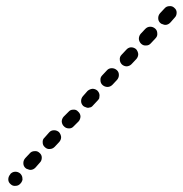

<svg xmlns="http://www.w3.org/2000/svg" viewBox="-20 -583 595 625"><path d="M7 1Q7 10 14 16Q21 23 30 22Q40 22 46 15L47 14Q50 11 52 6Q54 2 53 -2Q53 -7 51 -11Q49 -15 46 -18Q39 -24 30 -24Q21 -24 14 -17L13 -15Q7 -8 7 1ZM56 -52Q56 -42 63 -36Q66 -33 71 -32Q75 -30 79 -30Q84 -30 88 -32Q92 -34 95 -37L110 -54Q116 -60 116 -70Q116 -79 109 -85Q102 -92 93 -91Q83 -91 77 -84L62 -68Q56 -61 56 -52ZM119 -119Q119 -110 126 -104Q133 -97 142 -98Q151 -98 158 -105L173 -121Q179 -128 179 -137Q178 -146 172 -153Q165 -159 156 -159Q146 -159 140 -152L125 -135Q118 -129 119 -119ZM181 -187Q182 -177 189 -171Q195 -165 205 -165Q214 -165 220 -172L236 -188Q242 -195 242 -205Q241 -214 234 -220Q228 -227 218 -226Q209 -226 203 -219L187 -203Q181 -196 181 -187ZM244 -254Q244 -245 251 -238Q255 -235 259 -234Q263 -232 267 -232Q272 -233 276 -234Q280 -236 283 -240L298 -256Q301 -259 303 -263Q304 -268 304 -272Q304 -277 302 -281Q300 -285 297 -288Q290 -294 281 -294Q272 -293 265 -287L250 -270Q244 -263 244 -254ZM307 -322Q307 -312 314 -306Q321 -300 330 -300Q339 -300 346 -307L361 -323Q367 -330 367 -339Q367 -349 360 -355Q353 -361 344 -361Q334 -361 328 -354L313 -338Q306 -331 307 -322ZM370 -389Q370 -380 377 -373Q384 -367 393 -367Q402 -368 408 -374L424 -391Q430 -398 430 -407Q429 -416 423 -423Q416 -429 406 -429Q397 -428 391 -421L376 -405Q369 -398 370 -389ZM432 -456Q433 -447 439 -441Q446 -434 456 -435Q465 -435 471 -442L486 -458Q493 -465 492 -474Q492 -484 485 -490Q478 -496 469 -496Q460 -496 453 -489L438 -473Q432 -466 432 -456ZM495 -524Q495 -514 502 -508Q505 -505 510 -504Q514 -502 518 -502Q523 -502 527 -504Q531 -506 534 -509L549 -526Q555 -532 555 -542Q555 -551 548 -557Q541 -564 532 -563Q522 -563 516 -556L501 -540Q495 -533 495 -524Z"/></svg>

Font: FRB American Cursive Dashed Extrabold
Style: Bold Italic
Weight: 800
Italic angle: -25°
Version: Version 2.0;Modular Font Editor K font №1